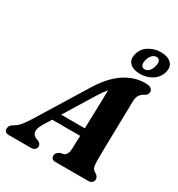

<svg xmlns="http://www.w3.org/2000/svg" viewBox="-247 -1068 1120 1206"><g transform="rotate(30 313.0 -464.5)"><path d="M150 -161Q127 -123.5 131.2 -99.8Q135.5 -76 159.5 -67L178 -60Q196.5 -49.5 196.5 -33Q196.5 -17.5 186.2 -8.8Q176 0 159 0H-0.5Q-34 0 -34 -28.5Q-34 -41 -27.2 -50.8Q-20.5 -60.5 0 -72.5Q18.5 -82 39.8 -109Q61 -136 83 -172.5L294 -515.5Q355.5 -616 427.2 -663.8Q499 -711.5 577.5 -711.5Q608 -711.5 620.2 -702Q632.5 -692.5 632.5 -678.5Q632.5 -659 613.5 -647Q592 -637.5 579.8 -620.2Q567.5 -603 567 -568.5Q566.5 -543 565.8 -497.2Q565 -451.5 563.8 -397Q562.5 -342.5 561.5 -289.2Q560.5 -236 559.8 -194.5Q559 -153 559.5 -135Q560 -104.5 565.2 -89.8Q570.5 -75 595.5 -61.5Q611 -50 611 -32Q611 -18 601.2 -9Q591.5 0 573.5 0H335.5Q318.5 0 311.8 -8.5Q305 -17 305 -28.5Q305 -51 333.5 -64L356.5 -69Q372 -74.5 379 -91Q386 -107.5 386.5 -132.5Q386.5 -147.5 387.2 -170Q388 -192.5 389 -220H186ZM346 -482 219.5 -275.5H390.5Q392.5 -345 394.8 -421.8Q397 -498.5 398 -555.5Q387.5 -543.5 374.8 -525.8Q362 -508 346 -482ZM518.5 -744.5Q471 -744.5 445 -768.8Q419 -793 431 -837Q442.5 -880.5 481.2 -904.8Q520 -929 567.5 -929Q616.5 -929 642 -904.2Q667.5 -879.5 656 -837Q644.5 -794 606 -769.2Q567.5 -744.5 518.5 -744.5ZM557.5 -889.5Q541 -889.5 526.8 -876Q512.5 -862.5 506 -837Q499.5 -811.5 506.5 -797.8Q513.5 -784 530.5 -784Q547 -784 560.8 -798Q574.5 -812 581 -837Q587.5 -862 580.8 -875.8Q574 -889.5 557.5 -889.5Z"/></g></svg>

Font: Fraunces 72pt S050
Style: Bold Italic
Weight: 700
Italic angle: -16°
Version: Version 1.000; ttfautohint (v1.8.3)